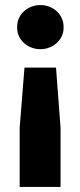

<svg xmlns="http://www.w3.org/2000/svg" viewBox="-20 -551 319 761"><path d="M140 -356C191 -356 232 -394 232 -440V-446C232 -493 191 -531 140 -531C89 -531 48 -493 48 -446V-440C48 -394 89 -356 140 -356ZM58 190H220V-45L202 -283H77L58 -45Z"/></svg>

Font: Fixel Text Bold
Style: Bold
Weight: 700
Width: 4
Designer: AlfaBravo + MacPaw
Foundry: Kyrylo Tkachov, Marchela Mozhyna, Serhii Makarenko, Maria Weinstein, Zakhar Kryvoshyya
Version: Version 1.211